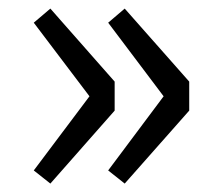

<svg xmlns="http://www.w3.org/2000/svg" viewBox="-20 -510 519 456"><path d="M99.6 -74 60.2 -105.2 192.5 -281.3 60.2 -456.1 99.6 -489.6 252.3 -316.2V-247.3ZM276.2 -74 236.9 -105.2 368.6 -281.3 236.9 -456.1 276.2 -489.6 429.4 -316.2V-247.3Z"/></svg>

Font: Noto Sans HK Thin
Style: Regular
Weight: 100
Designer: Ryoko NISHIZUKA 西塚涼子 (kana, bopomofo & ideographs); Paul D. Hunt (Latin, Greek & Cyrillic); Sandoll Communications 산돌커뮤니
Foundry: Adobe
Version: Version 2.004-H2;hotconv 1.0.118;makeotfexe 2.5.65603